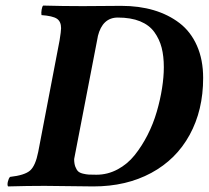

<svg xmlns="http://www.w3.org/2000/svg" viewBox="-20 -667 749 689"><path d="M331.1 -536.1 246.1 -96.2Q246.1 -80.1 250.2 -69.1Q254.4 -58.1 260 -52.5Q265.6 -46.9 277.6 -43.9Q289.6 -41 298.8 -40.5Q308.1 -40 326.2 -40Q366.2 -40 401.9 -59.1Q437.5 -78.1 463.1 -110.1Q488.8 -142.1 509.3 -182.1Q529.8 -222.2 542.5 -265.9Q555.2 -309.6 561.5 -350.3Q567.9 -391.1 567.9 -425.8Q567.9 -465.3 560.1 -495.8Q552.2 -526.4 533.9 -551.8Q515.6 -577.1 482.7 -590.6Q449.7 -604 402.8 -604Q347.7 -604 331.1 -537.1ZM276.9 -645Q301.3 -645 345.9 -645.5Q390.6 -646 415 -646Q479 -646 531.7 -630.4Q584.5 -614.7 624.5 -584Q664.6 -553.2 686.8 -502.9Q709 -452.6 709 -387.2Q709 -271.5 660.6 -183.1Q612.3 -94.7 522.7 -46.4Q433.1 2 314.9 2Q296.9 2 229 1Q161.1 0 140.1 0Q79.1 0 8.8 2Q5.4 -3.4 8.3 -15.4Q11.2 -27.3 16.1 -32.2Q68.8 -38.1 88.1 -55.2Q107.4 -72.3 117.2 -122.1L193.8 -522Q199.2 -555.2 199.2 -565.9Q199.2 -589.8 184.1 -599.9Q168.9 -609.9 128.9 -612.8Q127.4 -621.1 129.4 -632.3Q131.3 -643.6 134.8 -647Q205.1 -645 276.9 -645Z"/></svg>

Font: Common Serif
Style: Bold Italic
Weight: 700
Italic angle: -12°
Designer: Philipp H. Poll, Khaled Hosny
Foundry: Stefan Peev, Context Ltd.
Version: Version 1.026